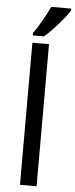

<svg xmlns="http://www.w3.org/2000/svg" viewBox="-63 -991 401 1023"><g transform="rotate(5 137.5 -479.5)"><path d="M173.8 0H85V-759.8H173.8ZM83.5 -812Q94.2 -826.2 105.7 -844.7Q117.2 -863.3 128.7 -883.1Q140.1 -902.8 150.4 -922.6Q160.6 -942.4 168.5 -959H275.4V-948.7Q267.6 -935.5 252.2 -915.8Q236.8 -896 218 -874.5Q199.2 -853 179.4 -832.8Q159.7 -812.5 142.6 -798.8H83.5Z"/></g></svg>

Font: WenQuanYi Micro Hei
Style: Regular
Weight: 400
Foundry: Ascender Corporation
Version: Version 0.2.0-beta